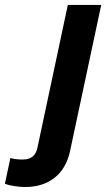

<svg xmlns="http://www.w3.org/2000/svg" viewBox="-166 -541 429 776"><path d="M-65 214.9Q-84.1 214.9 -108.3 211.1Q-132.4 207.3 -146.3 201.9L-124 97.7Q-113.1 100.7 -101.6 102.2Q-90 103.7 -73.4 103.7Q-48.4 103.7 -33.7 91.4Q-19 79.1 -14.2 53.7L108.1 -521H243.1L117.4 68.4Q102.5 139.3 55 177.1Q7.5 214.9 -65 214.9Z"/></svg>

Font: Red Hat Display
Style: Italic
Weight: 300
Italic angle: -12°
Designer: Pentagram, MCKL
Foundry: Pentagram, MCKL
Version: Version 1.023